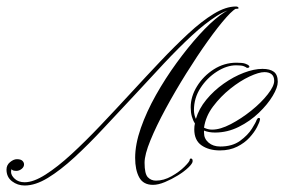

<svg xmlns="http://www.w3.org/2000/svg" viewBox="-90 -571 875 591"><path d="M638 -378Q657 -378 665 -375Q673 -372 675 -370Q679 -366 677 -364Q675 -362 672 -362Q672 -362 671.5 -362Q671 -362 670 -362Q668 -364 661 -367Q654 -370 637 -370Q608 -370 577.5 -350.5Q547 -331 527 -300Q507 -269 507 -232Q507 -225 508.5 -218Q510 -211 513 -205Q522 -236 545 -264Q568 -292 598.5 -313.5Q629 -335 660.5 -347Q692 -359 718 -359Q741 -359 753 -350Q765 -341 765 -319Q765 -302 749.5 -276Q734 -250 707 -224Q680 -198 645 -180.5Q610 -163 572 -163Q553 -163 538 -169V-162Q538 -144 552 -132Q566 -120 588 -120Q625 -120 649 -137.5Q673 -155 685.5 -175Q698 -195 700 -202Q703 -208 706 -208Q712 -208 710 -202Q709 -195 701 -179.5Q693 -164 678 -147.5Q663 -131 640 -119.5Q617 -108 587 -108Q553 -108 530.5 -123.5Q508 -139 508 -173Q508 -178 508.5 -182.5Q509 -187 510 -191Q504 -200 500.5 -212.5Q497 -225 497 -241Q497 -274 516.5 -305.5Q536 -337 568 -357.5Q600 -378 638 -378ZM538 -178Q550 -172 563 -172Q588 -172 620.5 -189Q653 -206 683.5 -230.5Q714 -255 734 -280.5Q754 -306 754 -322Q754 -336 746 -342.5Q738 -349 724 -349Q707 -349 678 -335.5Q649 -322 619 -298Q589 -274 566 -243.5Q543 -213 538 -178ZM634 -546Q640 -546 641 -546Q642 -546 642 -546Q632 -546 607 -518Q582 -490 549.5 -444.5Q517 -399 483 -344.5Q449 -290 420 -236.5Q391 -183 373 -139Q355 -95 355 -70Q355 -36 365 -25.5Q375 -15 390 -15Q414 -15 438 -28.5Q462 -42 478 -58Q494 -74 494 -79Q494 -83 498 -83Q503 -83 503 -75Q503 -68 490 -55.5Q477 -43 457.5 -31Q438 -19 417.5 -10.5Q397 -2 381 -2Q351 -2 338.5 -25Q326 -48 326 -85Q326 -127 343.5 -177Q361 -227 390 -278.5Q419 -330 454 -378Q489 -426 523.5 -464Q558 -502 587.5 -524Q617 -546 634 -546ZM636 -551Q642 -551 644 -547.5Q646 -544 639 -544Q612 -544 576.5 -521.5Q541 -499 500 -461Q459 -423 414 -375Q369 -327 323 -277Q275 -226 229 -176.5Q183 -127 139.5 -87Q96 -47 57.5 -23.5Q19 0 -14 0Q-36 0 -53 -13Q-70 -26 -70 -49Q-70 -63 -59 -72Q-48 -81 -38 -81Q-26 -81 -21 -76Q-16 -71 -16 -65Q-16 -57 -23.5 -51Q-31 -45 -40 -45Q-48 -45 -51.5 -47.5Q-55 -50 -55 -50Q-55 -49 -55.5 -47Q-56 -45 -56 -42Q-56 -31 -44.5 -20.5Q-33 -10 -14 -10Q13 -10 50 -33.5Q87 -57 130 -96.5Q173 -136 219.5 -185Q266 -234 313 -285Q359 -335 403.5 -382Q448 -429 489.5 -467.5Q531 -506 568 -528.5Q605 -551 636 -551Z"/></svg>

Font: Kapakana
Style: Regular
Weight: 400
Designer: Kousuke Nagai
Version: Version 1.002